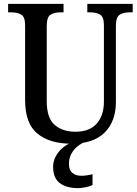

<svg xmlns="http://www.w3.org/2000/svg" viewBox="-20 -734 711 994"><path d="M350 10Q238 10 174 -42Q110 -94 110 -216V-603Q110 -647 89.5 -658.5Q69 -670 40 -670H22V-714H309V-670H291Q262 -670 242 -658Q222 -646 222 -599V-210Q222 -123 263 -87.5Q304 -52 371 -52Q444 -52 481 -94.5Q518 -137 518 -208V-603Q518 -647 498 -658.5Q478 -670 449 -670H432V-714H667V-670H649Q620 -670 600 -658Q580 -646 580 -599V-206Q580 -106 522 -48Q464 10 350 10ZM385 240Q323 240 289 213.5Q255 187 255 130Q255 99 270.5 72Q286 45 311 26Q336 7 364 0H423Q404 6 384 21.5Q364 37 350.5 60Q337 83 337 115Q337 147 355 161.5Q373 176 401 176Q413 176 428 174Q443 172 459 168V224Q445 231 422.5 235.5Q400 240 385 240Z"/></svg>

Font: Noto Serif Bengali SemiCondensed Medium
Style: Regular
Weight: 500
Width: 4
Designer: Juan Bruce, Universal Thirst, Indian Type Foundry and the Monotype Design Team.
Foundry: Monotype Imaging Inc.
Version: Version 2.003; ttfautohint (v1.8.4.7-5d5b)